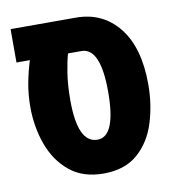

<svg xmlns="http://www.w3.org/2000/svg" viewBox="-73 -670 686 748"><g transform="rotate(-10 270.5 -296.5)"><path d="M278 12Q362 12 413 -32.5Q464 -77 486.5 -148.5Q509 -220 509 -300Q509 -446 445.5 -525.5Q382 -605 276 -605H18V-473H71Q58 -432 49.5 -387Q41 -342 41 -292Q41 -214 66 -144.5Q91 -75 143.5 -31.5Q196 12 278 12ZM277 -122Q199 -122 199 -291Q199 -352 206.5 -399.5Q214 -447 222 -473H275Q350 -473 350 -299Q350 -122 277 -122Z"/></g></svg>

Font: Noto Sans Hebrew ExtraCondensed Extra
Style: Regular
Weight: 800
Width: 3
Designer: Monotype Design Team
Foundry: Monotype Imaging Inc.
Version: Version 1.902